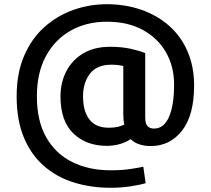

<svg xmlns="http://www.w3.org/2000/svg" viewBox="-20 -733 1000 911"><path d="M505 158Q412 158 331 133Q250 108 189 55Q128 2 93.5 -80Q59 -162 59 -276Q59 -385 94 -467Q129 -549 189.5 -603.5Q250 -658 327 -685.5Q404 -713 487 -713Q574 -713 649.5 -687Q725 -661 781.5 -611.5Q838 -562 869.5 -490Q901 -418 901 -327Q901 -187 844 -113.5Q787 -40 695 -40Q665 -40 640 -48.5Q615 -57 600 -73Q580 -59 550.5 -50Q521 -41 486 -41Q390 -41 328.5 -99.5Q267 -158 267 -276Q267 -341 294.5 -394.5Q322 -448 374.5 -479.5Q427 -511 502 -511Q557 -511 600 -501.5Q643 -492 669 -481V-176Q669 -146 680 -134.5Q691 -123 711 -123Q758 -123 782 -178.5Q806 -234 806 -332Q806 -417 768 -484Q730 -551 658.5 -590.5Q587 -630 487 -630Q390 -630 315 -587.5Q240 -545 197.5 -466Q155 -387 155 -276Q155 -160 199 -82Q243 -4 322 35.5Q401 75 505 75Q558 75 598 69Q638 63 660 58L671 136Q650 143 603.5 150.5Q557 158 505 158ZM496 -127Q520 -127 538 -131Q556 -135 570 -142Q567 -151 566 -166.5Q565 -182 565 -195V-420Q556 -422 542 -424Q528 -426 509 -426Q439 -426 406.5 -383Q374 -340 374 -276Q374 -206 404 -166.5Q434 -127 496 -127Z"/></svg>

Font: Ubuntu Sans SemiBold
Style: Regular
Weight: 600
Designer: Dalton Maag Ltd
Foundry: Dalton Maag Ltd
Version: Version 1.006; ttfautohint (v1.8.4.7-5d5b)